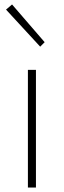

<svg xmlns="http://www.w3.org/2000/svg" viewBox="-20 -840 285 860"><path d="M105 0H141V-527H105ZM160 -631 180 -651 34 -820 7 -797Z"/></svg>

Font: Noto Sans CJK Thin
Style: Regular
Weight: 100
Designer: Ryoko NISHIZUKA (kana & ideographs); Paul D. Hunt (Latin, Greek & Cyrillic); Wenlong ZHANG (bopomofo); Sandoll Communica
Foundry: Adobe Systems Incorporated
Version: Version 1.000;PS 1;hotconv 1.0.78;makeotf.lib2.5.61930